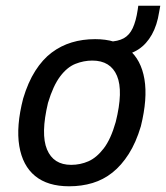

<svg xmlns="http://www.w3.org/2000/svg" viewBox="-20 -643 581 672"><path d="M222 9Q147 9 103 -27Q59 -63 47.5 -132Q36 -201 61 -298Q78 -355 103.5 -395Q129 -435 161 -459Q193 -483 231 -494.5Q269 -506 313 -506Q387 -506 430.5 -470Q474 -434 485.5 -366Q497 -298 473 -201Q456 -144 430.5 -104Q405 -64 373.5 -39Q342 -14 304 -2.5Q266 9 222 9ZM229 -66Q261 -66 289.5 -78.5Q318 -91 343 -123.5Q368 -156 385 -216Q412 -324 389.5 -377.5Q367 -431 303 -431Q273 -431 244 -419.5Q215 -408 190.5 -375.5Q166 -343 148 -283Q122 -174 144.5 -120Q167 -66 229 -66ZM399 -448 357 -479 360 -497Q393 -498 413 -509Q433 -520 444.5 -544.5Q456 -569 462 -609L464 -623H541L537 -601Q530 -555 511.5 -522Q493 -489 465 -470.5Q437 -452 399 -448Z"/></svg>

Font: Nunito Sans 7pt Condensed Medium
Style: Italic
Weight: 500
Width: 3
Italic angle: -9°
Designer: Vernon Adams
Foundry: Vernon Adams
Version: Version 3.101;gftools[0.9.27]